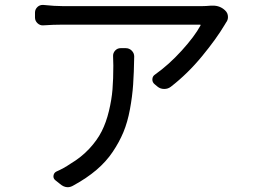

<svg xmlns="http://www.w3.org/2000/svg" viewBox="-20 -742 1040 790"><path d="M445.3 -509.8Q444.3 -523.4 453.6 -533.7Q462.9 -543.9 476.6 -543.9H497.1Q511.7 -543.9 522 -533.7Q532.2 -523.4 532.2 -509.8Q531.2 -443.4 527.8 -394Q524.4 -344.7 514.6 -292Q504.9 -239.3 487.8 -198.2Q470.7 -157.2 443.8 -117.2Q417 -77.1 377 -43Q336.9 -8.8 283.2 20.5Q270.5 28.3 258.8 28.3Q242.2 28.3 226.6 14.6L207 -1Q198.2 -8.8 200.2 -20Q202.1 -31.2 211.9 -36.1Q243.2 -49.8 268.6 -67.4Q314.5 -94.7 347.2 -129.9Q379.9 -165 398.4 -201.7Q417 -238.3 428.2 -285.2Q439.5 -332 442.9 -374.5Q446.3 -417 446.3 -471.7Q446.3 -492.2 445.3 -509.8ZM848.6 -718.8Q852.5 -718.8 856.4 -718.8Q885.7 -718.8 906.2 -699.2Q918 -688.5 918 -671.9Q918 -659.2 910.2 -649.4Q906.2 -643.6 904.3 -639.6Q870.1 -582 811 -510.3Q752 -438.5 682.6 -384.8Q670.9 -376 656.2 -376Q656.2 -376 655.3 -376Q639.6 -376 627.9 -385.7L616.2 -395.5Q606.4 -403.3 606.9 -416Q607.4 -428.7 618.2 -435.5Q674.8 -475.6 727.5 -533.7Q780.3 -591.8 804.7 -636.7Q806.6 -640.6 802.7 -640.6H238.3Q199.2 -640.6 158.2 -637.7Q144.5 -636.7 134.3 -646.5Q124 -656.2 124 -669.9V-690.4Q124 -704.1 134.8 -713.9Q143.6 -721.7 155.3 -721.7Q157.2 -721.7 158.2 -721.7Q205.1 -716.8 238.3 -716.8H811.5Q826.2 -716.8 848.6 -718.8Z"/></svg>

Font: Gen Jyuu GothicL Regular
Style: Regular
Weight: 400
Designer: [Source Han Sans]
Ryoko NISHIZUKA  (kana & ideographs); Paul D. Hunt (Latin, Greek & Cyrillic); Wenlong ZHANG  (bopomofo
Version: Version 1.002.20150607